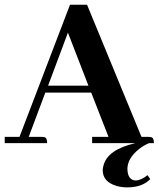

<svg xmlns="http://www.w3.org/2000/svg" viewBox="-20 -606 672 813"><path d="M631.8 0Q631.8 -23.4 619.1 -25.4Q614.3 -26.4 608.4 -26.4H579.1L348.6 -585.9H276.4L62.5 -26.4H0V0H179.7Q179.7 -23.4 167 -25.4Q162.1 -26.4 156.2 -26.4H101.6L171.9 -213.9H366.2L439.5 -26.4H370.1V0H553.7Q434.6 27.3 418 95.7Q415 105.5 415 115.2Q415 164.1 474.6 181.6Q496.1 187.5 520.5 187.5Q584 186.5 616.2 152.3L604.5 135.7Q577.1 158.2 553.7 158.2Q520.5 156.2 519.5 109.4Q519.5 64.5 568.4 25.4Q587.9 9.8 611.3 0ZM354.5 -243.2H183.6L267.6 -467.8Z"/></svg>

Font: Abhaya Libre ExtraBold
Style: Regular
Weight: 800
Designer: Pushpananda Ekanayake, Sol Matas, Pathum Egodawatta
Foundry: Mooniak
Version: Version 1.050 ; ttfautohint (v1.6)